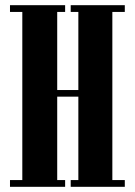

<svg xmlns="http://www.w3.org/2000/svg" viewBox="-20 -720 520 740"><path d="M18.5 0V-26H66V-674H18.5V-700H231V-674H200.5V-373H282V-674H252.5V-700H461V-674H413V-26H461V0H252.5V-26H282V-347.5H200.5V-26H231V0Z"/></svg>

Font: Imbue 50pt ExtraBold
Style: Regular
Weight: 800
Designer: Tyler Finck
Foundry: Etcetera Type Company
Version: Version 1.102; ttfautohint (v1.8.3)